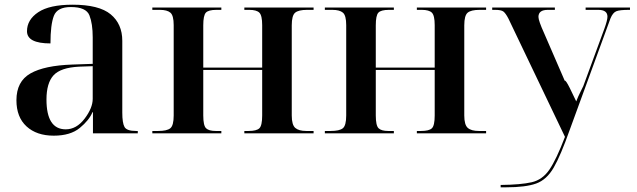

<svg xmlns="http://www.w3.org/2000/svg" viewBox="-20 -568 2714 818"><path d="M209 10Q280 10 320 -23Q360 -56 374 -90H376V0H567V-10H560Q520 -10 510.5 -27Q501 -44 501 -88V-394Q501 -466 451.5 -507Q402 -548 289 -548Q191 -548 143 -516Q95 -484 95 -435Q95 -383 195 -383Q195 -463 209.5 -500.5Q224 -538 282 -538Q347 -538 361 -502.5Q375 -467 375 -409V-296L289 -293Q169 -289 109.5 -255Q50 -221 50 -141Q50 -69 93 -29.5Q136 10 209 10ZM260 -17Q178 -17 178 -144Q178 -214 208 -247Q238 -280 317 -284L375 -286V-147Q375 -108 340.5 -62.5Q306 -17 260 -17Z M629 0H923V-10H899Q870 -10 858 -21.5Q846 -33 846 -76V-270H1097V-76Q1097 -33 1085 -21.5Q1073 -10 1039 -10H1021V0H1316V-10H1285Q1253 -10 1238 -23Q1223 -36 1223 -76V-460Q1223 -502 1237.5 -514Q1252 -526 1288 -526H1316V-536H1021V-526H1042Q1073 -526 1085 -514Q1097 -502 1097 -461V-280H846V-460Q846 -502 857 -514Q868 -526 902 -526H923V-536H629V-526H661Q692 -526 706 -514Q720 -502 720 -461V-76Q720 -33 705.5 -21.5Q691 -10 654 -10H629Z M1364 0H1658V-10H1634Q1605 -10 1593 -21.5Q1581 -33 1581 -76V-270H1832V-76Q1832 -33 1820 -21.5Q1808 -10 1774 -10H1756V0H2051V-10H2020Q1988 -10 1973 -23Q1958 -36 1958 -76V-460Q1958 -502 1972.5 -514Q1987 -526 2023 -526H2051V-536H1756V-526H1777Q1808 -526 1820 -514Q1832 -502 1832 -461V-280H1581V-460Q1581 -502 1592 -514Q1603 -526 1637 -526H1658V-536H1364V-526H1396Q1427 -526 1441 -514Q1455 -502 1455 -461V-76Q1455 -33 1440.5 -21.5Q1426 -10 1389 -10H1364Z M2113 230H2137Q2219 230 2264 214Q2309 198 2339 146Q2369 94 2407 -14L2581 -490Q2591 -514 2605.5 -520Q2620 -526 2659 -526H2664V-536H2475V-526H2529Q2568 -526 2568 -497Q2568 -482 2555 -446L2465 -201Q2456 -182 2450 -170.5Q2444 -159 2435 -136Q2425 -158 2407.5 -193Q2390 -228 2386 -224L2298 -427Q2274 -480 2274 -496Q2274 -526 2314 -526H2344V-536H2077V-526H2090Q2115 -526 2124.5 -519Q2134 -512 2146 -489L2387 15Q2350 112 2320.5 155Q2291 198 2245 208.5Q2199 219 2113 220Z"/></svg>

Font: Noto Serif Display Semi
Style: Regular
Weight: 600
Designer: Monotype Design Team
Foundry: Monotype Imaging Inc.
Version: Version 1.900